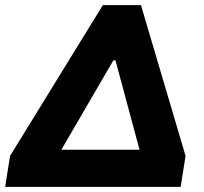

<svg xmlns="http://www.w3.org/2000/svg" viewBox="-31 -725 791 745"><path d="M-11 0 8 -120 368 -705H516L689 -120L670 0ZM409 -491 182 -101 166 -144H551L522 -101L417 -491Z"/></svg>

Font: Nunito Sans 6pt Black
Style: Italic
Weight: 900
Italic angle: -9°
Version: Version 3.101;gftools[0.9.27]